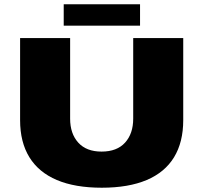

<svg xmlns="http://www.w3.org/2000/svg" viewBox="-20 -866 951 898"><path d="M456 12Q331 12 246 -24Q161 -60 117.5 -130.5Q74 -201 74 -304V-688H308V-311Q308 -241 346 -199Q384 -157 455 -157Q527 -157 565 -199Q603 -241 603 -311V-688H837V-304Q837 -201 794 -130.5Q751 -60 666 -24Q581 12 456 12ZM278 -746V-846H635V-746Z"/></svg>

Font: Archivo SemiExpanded Black
Style: Regular
Weight: 900
Width: 6
Designer: Hector Gatti
Foundry: Omnibus-Type
Version: Version 2.001